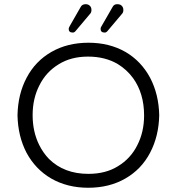

<svg xmlns="http://www.w3.org/2000/svg" viewBox="-20 -884 833 905"><path d="M303.7 -748Q303.7 -730.5 323.2 -730.5Q330.1 -730.5 335.9 -737.3L404.3 -818.4Q411.1 -825.2 411.1 -836.9Q411.1 -849.6 403.3 -856.9Q395.5 -864.3 383.8 -864.3Q366.2 -864.3 359.4 -849.6Q359.4 -849.6 309.6 -762.7Q303.7 -752.9 303.7 -748ZM454.1 -748Q454.1 -730.5 473.6 -730.5Q480.5 -730.5 486.3 -737.3L554.7 -818.4Q561.5 -825.2 561.5 -836.9Q561.5 -853.5 547.9 -861.3Q542 -864.3 532.2 -864.3Q516.6 -864.3 509.8 -849.6Q458 -759.8 457 -757.8Q456.1 -755.9 455.1 -753.9Q454.1 -750 454.1 -748ZM105.5 -517.6Q64.5 -440.4 62.5 -340.8Q64.5 -241.2 105.5 -163.1Q147.5 -85.9 220.7 -43Q296.9 1 396 1Q495.1 1 570.8 -42.5Q646.5 -85.9 687.5 -164.1Q728.5 -242.2 730.5 -340.8Q728.5 -439.5 687.5 -517.6Q645.5 -595.7 572.3 -638.7Q496.1 -682.6 397 -682.6Q297.9 -682.6 222.2 -639.2Q146.5 -595.7 105.5 -517.6ZM607.4 -515.6Q659.2 -443.4 659.2 -339.8Q659.2 -261.7 627 -199.2Q595.7 -136.7 536.1 -100.6Q478.5 -64.5 396.5 -64.5Q282.2 -64.5 210.9 -134.8Q183.6 -163.1 165 -200.2Q133.8 -262.7 133.8 -341.3Q133.8 -419.9 166 -482.4Q197.3 -544.9 256.8 -581.1Q314.5 -617.2 395 -617.2Q475.6 -617.2 535.2 -582Q578.1 -555.7 607.4 -515.6Z"/></svg>

Font: FakePearl
Style: ExtraLight
Weight: 300
Version: Version 1.2